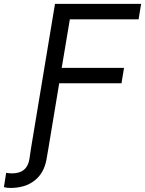

<svg xmlns="http://www.w3.org/2000/svg" viewBox="-115 -747 735 972"><path d="M42.6 0 163.4 -727.3H599.4L586.6 -649.1H238.6L197.4 -403.4H512.8L500 -325.3H184.7L130.7 0L120.7 58.2Q108.7 128.6 60.7 166.5Q12.8 204.5 -62.5 204.5Q-81 204.5 -95.2 200.3L-83.8 127.8Q-69.6 130.7 -54 130.7Q23.1 130.7 34.1 56.8Z"/></svg>

Font: Karasuma Gothic
Style: Italic
Weight: 400
Italic angle: -9.39999°
Designer: Rasmus Andersson / Ryoko Nishizuka
Foundry: Genbu
Version: Version 1.00